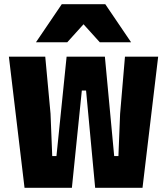

<svg xmlns="http://www.w3.org/2000/svg" viewBox="-20 -888 790 908"><path d="M96 0 22 -620H194L219 -350L227 -150H247L295 -620H476L520 -150H540L548 -350L571 -620H728L654 0H430L387 -460H367L320 0ZM150 -688 272 -868H478L600 -688H452L321 -833H429L298 -688Z"/></svg>

Font: Martian Mono SemiExpanded ExtraBold
Style: Regular
Weight: 800
Width: 6
Designer: Roman Shamin
Foundry: Evil Martians
Version: Version 1.000